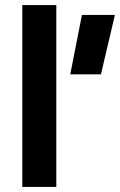

<svg xmlns="http://www.w3.org/2000/svg" viewBox="-20 -737 473 757"><path d="M202 0V-717H68V0ZM433 -678 378 -444H257L303 -678Z"/></svg>

Font: RazerF5
Style: Bold
Weight: 700
Foundry: Razer Inc.
Version: Version 2